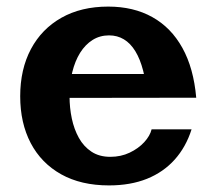

<svg xmlns="http://www.w3.org/2000/svg" viewBox="-20 -538 648 577"><path d="M307.6 19.2Q223.6 19.2 163.8 -14.2Q104 -47.7 72.3 -108Q40.7 -168.4 40.7 -248.6Q40.7 -329.9 73 -390.6Q105.3 -451.2 164.7 -484.7Q224.1 -518.2 305.3 -518.2Q381.3 -518.2 437.8 -486.6Q494.3 -455.1 528.1 -394.1Q562 -333.1 569.7 -244.3H422.8Q419.3 -290.4 410.2 -325.6Q401.1 -360.7 386.6 -384.3Q372.1 -407.9 352.3 -419.8Q332.6 -431.7 307.6 -431.7Q280.2 -431.7 258.2 -417.9Q236.3 -404.1 220.8 -379.4Q205.4 -354.7 197.2 -321.2Q189 -287.6 189 -248.1Q189 -214.3 195.8 -181.9Q202.6 -149.6 217.1 -123.5Q231.6 -97.5 255 -82.1Q278.3 -66.7 311.5 -66.7Q343.3 -66.7 369.6 -79.2Q395.9 -91.7 413.4 -110.7Q430.8 -129.7 435.6 -149.3H555.7Q538.8 -96.1 505 -58.4Q471.2 -20.7 421.7 -0.7Q372.1 19.2 307.6 19.2ZM176.3 -243.8 147.8 -315.7H536.7L537.1 -244.3Z"/></svg>

Font: Russolo 10pt ExtraLight
Style: Regular
Weight: 200
Designer: Micah Stupak-Hahn
Version: Version 1.000